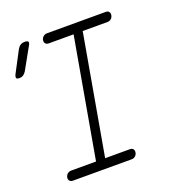

<svg xmlns="http://www.w3.org/2000/svg" viewBox="-158 -841 889 951"><g transform="rotate(-20 287.0 -365.0)"><path d="M26 -590Q19 -579 10.5 -573.5Q2 -568 -11 -568Q-23 -568 -25.5 -574Q-28 -580 -23 -591L36 -703Q43 -716 52.5 -722Q62 -728 76 -728Q90 -728 93.5 -722Q97 -716 89 -703ZM253 -50H384Q395 -50 400.5 -43Q406 -36 404 -25Q402 -14 394 -7Q386 0 375 0H65Q54 0 48 -7Q42 -14 44 -25Q46 -36 54.5 -43Q63 -50 74 -50H205L316 -680H185Q174 -680 168 -687Q162 -694 164 -705Q166 -716 174.5 -723Q183 -730 194 -730H504Q515 -730 520.5 -723Q526 -716 524 -705Q522 -694 514 -687Q506 -680 495 -680H364Z"/></g></svg>

Font: Maple Mono Thin
Style: Italic
Weight: 250
Italic angle: -10°
Monospace: yes
Designer: subframe7536
Version: Version 7.000